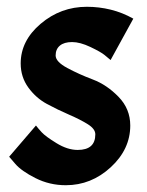

<svg xmlns="http://www.w3.org/2000/svg" viewBox="-20 -535 434 566"><path d="M209 -93Q261 -93 261 -139Q261 -155 238.5 -169Q216 -183 183.5 -197Q151 -211 118.5 -228.5Q86 -246 63.5 -277Q41 -308 41 -348Q41 -415 100 -465Q159 -515 236 -515Q272 -515 306.5 -506.5Q341 -498 373 -480L306 -358Q299 -364 288 -373Q277 -382 246.5 -396.5Q216 -411 192.5 -411Q169 -411 156.5 -400.5Q144 -390 144 -371.5Q144 -353 178.5 -334.5Q213 -316 254 -300.5Q295 -285 329.5 -249.5Q364 -214 364 -165Q364 -95 306.5 -42Q249 11 174 11Q126 11 84.5 -10Q43 -31 25 -52L7 -73L86 -165Q92 -157 103 -145Q114 -133 146.5 -113Q179 -93 209 -93Z"/></svg>

Font: Acme
Style: Regular
Weight: 400
Designer: Juan Pablo del Peral
Foundry: Juan Pablo del Peral
Version: Version 1.002